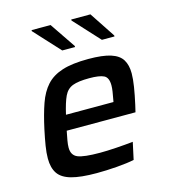

<svg xmlns="http://www.w3.org/2000/svg" viewBox="-109 -804 792 898"><g transform="rotate(-15 287.5 -354.5)"><path d="M249 8Q171 8 126.5 -4.5Q82 -17 63.5 -44.5Q45 -72 45 -117Q45 -144 50.5 -178Q56 -212 65 -254Q80 -323 97.5 -373Q115 -423 144 -455Q173 -487 221.5 -502.5Q270 -518 348 -518Q417 -518 456 -505.5Q495 -493 511 -467Q527 -441 527 -401Q527 -374 521 -336.5Q515 -299 505 -254L497 -220H164Q159 -195 155.5 -175.5Q152 -156 152 -141Q152 -104 181 -92Q210 -80 289 -80Q322 -80 367.5 -83Q413 -86 449 -90L431 -7Q398 0 346.5 4Q295 8 249 8ZM180 -293H410L412 -304Q416 -325 418.5 -341.5Q421 -358 421 -371Q421 -409 399.5 -419.5Q378 -430 329 -430Q276 -430 248.5 -419.5Q221 -409 207 -379.5Q193 -350 180 -293ZM241 -588 127 -712V-717H219L303 -593V-588ZM433 -588 319 -712V-717H412L494 -593V-588Z"/></g></svg>

Font: Saira Medium
Style: Italic
Weight: 500
Italic angle: -12°
Designer: Hector Gatti with collaboration of the Omnibus-Type team
Foundry: Omnibus-Type
Version: Version 1.100; ttfautohint (v1.8.3)